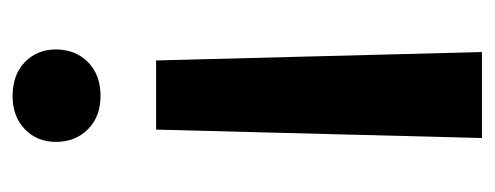

<svg xmlns="http://www.w3.org/2000/svg" viewBox="-254 -504 766 297"><g transform="rotate(90 128.5 -356.0)"><path d="M61 -719H194L181 -215H74ZM129 -129Q161 -129 180.5 -109.5Q200 -90 200 -60Q200 -31 180.5 -12Q161 7 129 7Q96 7 76.5 -12Q57 -31 57 -60Q57 -90 76.5 -109.5Q96 -129 129 -129Z"/></g></svg>

Font: Freesentation 7 Bold
Style: Regular
Weight: 700
Designer: glyphs from Roboto by Christian Robertson / Hangul glyphs from Noto Sans CJK(Source Han Sans) by Jang Soo-young and Kang
Foundry: PT&
Version: Version 2.001